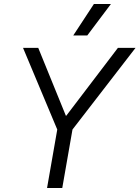

<svg xmlns="http://www.w3.org/2000/svg" viewBox="-20 -939 697 959"><path d="M266 -292 95 -700H171L309 -361H311L569 -700H657L342 -292L291 0H215ZM449 -919H534L416 -762H346Z"/></svg>

Font: Chakra Petch
Style: Italic
Weight: 400
Italic angle: -10°
Designer: Katatrad Aksorn Co.,Ltd.
Foundry: Cadson Demak Co.,Ltd.
Version: Version 1.000; ttfautohint (v1.6)